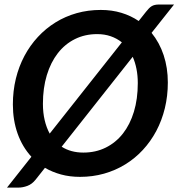

<svg xmlns="http://www.w3.org/2000/svg" viewBox="-20 -775 790 850"><path d="M723 -410Q723 -350 709.8 -295.8Q696.5 -241.5 671.8 -195Q647 -148.5 612.2 -111Q577.5 -73.5 534.2 -47Q491 -20.5 440.5 -6.2Q390 8 334.5 8Q289 8 250.5 -2.5Q212 -13 179 -32L137.5 20.5Q121.5 40.5 101 48Q80.5 55.5 62 55.5H11L119 -81Q79 -124.5 58 -183.5Q37 -242.5 37 -312.5Q37 -372.5 50.2 -426.8Q63.5 -481 88.2 -527.5Q113 -574 147.8 -611.5Q182.5 -649 225.8 -675.8Q269 -702.5 319.5 -716.8Q370 -731 426 -731Q475.5 -731 517.5 -718.2Q559.5 -705.5 594 -682L626.5 -723Q633.5 -732 639.5 -738Q645.5 -744 651.8 -747.8Q658 -751.5 665.8 -753.2Q673.5 -755 684 -755H750.5L651 -629.5Q686 -586.5 704.5 -530.8Q723 -475 723 -410ZM170 -315.5Q170 -276 177.8 -243Q185.5 -210 200 -183.5L519.5 -587.5Q497.5 -605 470.2 -614.5Q443 -624 410 -624Q356 -624 311.8 -602Q267.5 -580 236 -539.5Q204.5 -499 187.2 -442Q170 -385 170 -315.5ZM590 -407Q590 -440.5 584.2 -469.8Q578.5 -499 567.5 -523.5L253 -125.5Q293.5 -99.5 349 -99.5Q403.5 -99.5 448 -121.5Q492.5 -143.5 524 -183.5Q555.5 -223.5 572.8 -280.2Q590 -337 590 -407Z"/></svg>

Font: Lato TR
Style: Bold Italic
Weight: 700
Italic angle: -12°
Designer: Lukasz Dziedzic
Foundry: tyPoland Lukasz Dziedzic
Version: Version 1.104 2013